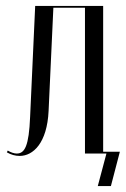

<svg xmlns="http://www.w3.org/2000/svg" viewBox="-20 -515 422 644"><path d="M3 -4C17 4 31 8 46 8C91 8 138 -35 143 -143L159 -489H265V0H337L308 109H352L382 -6H326V-495H98L81 -123C77 -25 63 0 36 0C27 0 16 -4 6 -10Z"/></svg>

Font: Moniqa Display
Style: Regular
Weight: 400
Designer: Rajesh Rajput
Foundry: Rajesh Rajput
Version: Version 1.000